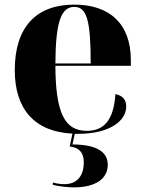

<svg xmlns="http://www.w3.org/2000/svg" viewBox="-20 -570 626 832"><path d="M318 10C452 10 527 -44 527 -109C527 -138 511 -156 480 -162C473 -49 430 -3 356 -3C259 -3 221 -83 220 -285H547V-309C547 -468 454 -550 302 -550C138 -550 44 -454 44 -266C44 -99 128 1 294 9L282 65C315 68 343 84 343 134C343 191 315 228 259 228C244 228 228 226 209 221V231C233 238 279 242 300 242C392 242 447 206 447 144C447 85 393 56 294 56L304 10C309 10 313 10 318 10ZM373 -295H220C221 -479 246 -540 302 -540C357 -540 373 -479 373 -295Z"/></svg>

Font: Noto Serif Display ExtraBold
Style: Regular
Weight: 800
Designer: Monotype Design Team
Foundry: Monotype Imaging Inc.
Version: Version 2.009